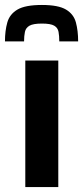

<svg xmlns="http://www.w3.org/2000/svg" viewBox="-31 -754 335 774"><path d="M71 0V-510H204V0ZM138 -734Q204 -734 235 -715.5Q266 -697 275 -663.5Q284 -630 284 -587H208Q208 -609 205 -625.5Q202 -642 187.5 -650.5Q173 -659 138 -659Q103 -659 88 -650.5Q73 -642 69.5 -625.5Q66 -609 66 -587H-11Q-11 -630 -1.5 -663.5Q8 -697 39.5 -715.5Q71 -734 138 -734Z"/></svg>

Font: Saira SemiBold
Style: Regular
Weight: 600
Designer: Hector Gatti with collaboration of the Omnibus-Type team
Foundry: Omnibus-Type
Version: Version 1.100; ttfautohint (v1.8.3)